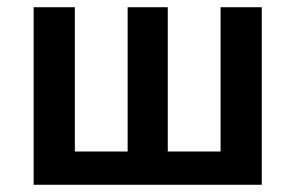

<svg xmlns="http://www.w3.org/2000/svg" viewBox="-20 -511 817 531"><path d="M73 0V-491H187V-92H333V-491H444V-92H590V-491H704V0Z"/></svg>

Font: Source Sans Pro SemiBold
Style: Regular
Weight: 600
Designer: Paul D. Hunt
Foundry: Adobe Systems Incorporated
Version: Version 2.045;hotconv 1.0.109;makeotfexe 2.5.65596